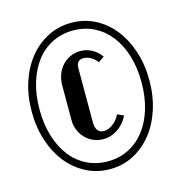

<svg xmlns="http://www.w3.org/2000/svg" viewBox="-105 -794 850 900"><g transform="rotate(-15 319.5 -344.0)"><path d="M34 -344Q34 -421 55.5 -486Q77 -551 115 -598Q153 -645 205.5 -672Q258 -699 320 -699Q382 -699 434 -672.5Q486 -646 524 -598.5Q562 -551 583.5 -486Q605 -421 605 -344Q605 -268 583.5 -202.5Q562 -137 524 -90Q486 -43 434 -16Q382 11 320 11Q258 11 205.5 -16Q153 -43 115 -90Q77 -137 55.5 -202.5Q34 -268 34 -344ZM72 -344Q72 -273 90 -214.5Q108 -156 140 -114.5Q172 -73 218 -50Q264 -27 319 -27Q375 -27 420.5 -50Q466 -73 498.5 -114.5Q531 -156 549 -214.5Q567 -273 567 -344Q567 -416 549 -474.5Q531 -533 498.5 -574.5Q466 -616 420.5 -639Q375 -662 319 -662Q264 -662 218 -639Q172 -616 140 -574.5Q108 -533 90 -474.5Q72 -416 72 -344ZM204 -425Q204 -454 213 -478.5Q222 -503 238.5 -521Q255 -539 277.5 -549.5Q300 -560 327 -560Q357 -560 383 -546Q409 -532 427 -506L398 -487Q386 -504 368 -514Q350 -524 333 -524Q298 -524 298 -484V-224Q298 -169 338 -169Q360 -169 382.5 -186Q405 -203 417 -229L448 -215Q429 -177 396.5 -155Q364 -133 326 -133Q301 -133 278.5 -142.5Q256 -152 239.5 -169Q223 -186 213.5 -208.5Q204 -231 204 -256Z"/></g></svg>

Font: Moniqa ExtBd Cond Paragraph
Style: Regular
Weight: 800
Width: 3
Designer: Rajesh Rajput
Foundry: Rajesh Rajput
Version: Version 1.000